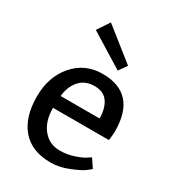

<svg xmlns="http://www.w3.org/2000/svg" viewBox="-194 -908 927 1026"><g transform="rotate(30 270.0 -395.0)"><path d="M185 -800 380 -645 345 -595 135 -725ZM490 -250H145Q145 -168 185 -119Q225 -70 290 -70Q334 -70 376 -84Q418 -98 438 -112L458 -125L493 -73Q483 -64 464 -50Q445 -36 389 -13Q333 10 280 10Q162 10 101 -61.5Q40 -133 40 -260Q40 -381 108.5 -460.5Q177 -540 285 -540Q495 -540 495 -305Q495 -294 493.5 -281Q492 -268 491 -259ZM149 -325H389Q389 -386 363 -424Q337 -462 280 -462Q222 -462 188 -423Q154 -384 149 -325Z"/></g></svg>

Font: Bitter
Style: Regular
Weight: 400
Designer: Sol Matas
Foundry: Sol Matas
Version: Version 1.300;PS 001.300;hotconv 1.0.70;makeotf.lib2.5.58329